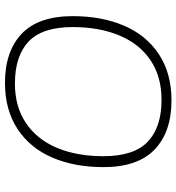

<svg xmlns="http://www.w3.org/2000/svg" viewBox="12 -730 726 791"><g transform="rotate(-90 375.5 -335.0)"><path d="M82 -272Q82 -392 121.5 -483.5Q161 -575 239.5 -626.5Q318 -678 429 -678Q559 -678 631.5 -609Q704 -540 704 -399Q704 -279 664.5 -187Q625 -95 546.5 -43.5Q468 8 357 8Q227 8 154.5 -61.5Q82 -131 82 -272ZM659 -399Q659 -524 599.5 -580.5Q540 -637 426 -637Q331 -637 263.5 -591.5Q196 -546 161.5 -464Q127 -382 127 -272Q127 -147 186.5 -90Q246 -33 359 -33Q455 -33 522.5 -78.5Q590 -124 624.5 -207Q659 -290 659 -399Z"/></g></svg>

Font: SN Pro Thin
Style: Italic
Weight: 200
Italic angle: -9°
Designer: Tobias Whetton
Foundry: Supernotes
Version: Version 1.003;Glyphs 3.3 (3324)